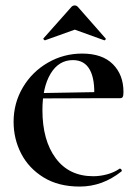

<svg xmlns="http://www.w3.org/2000/svg" viewBox="-20 -674 493 706"><path d="M30 -226Q30 -295 64 -352.5Q98 -410 156 -443.5Q214 -477 282 -477Q356 -477 395 -438Q434 -399 434 -336Q434 -323 431.5 -318Q429 -313 422 -313H326Q330 -381 310.5 -417Q291 -453 248 -453Q196 -453 166 -403Q136 -353 136 -269Q136 -158 185 -92Q234 -26 323 -26Q348 -26 374 -33Q400 -40 420 -54H421Q424 -54 426.5 -50.5Q429 -47 427 -44Q357 12 273 12Q195 12 140.5 -21.5Q86 -55 58 -109Q30 -163 30 -226ZM84 -331 373 -336V-313L85 -312ZM255 -654Q261 -654 266 -649L368 -533Q369 -533 369 -531Q369 -529 366.5 -527Q364 -525 363 -526L255 -565L146 -526Q144 -525 141 -528.5Q138 -532 140 -533L243 -649Q248 -654 255 -654Z"/></svg>

Font: Cormorant Unicase
Style: Bold
Weight: 700
Designer: Christian Thalmann (Catharsis Fonts)
Foundry: Catharsis Fonts
Version: Version 4.000